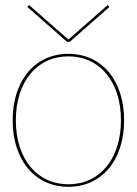

<svg xmlns="http://www.w3.org/2000/svg" viewBox="-20 -735 540 758"><path d="M95 -715 88 -707.5 244.5 -570H255.5L412 -707.5L405 -715L251.5 -580H248.5ZM250 -522.5C118 -522.5 30 -417.5 30 -260C30 -102.5 118 2.5 250 2.5C382 2.5 470 -102.5 470 -260C470 -417.5 382 -522.5 250 -522.5ZM250 -512.5C374.5 -512.5 457.5 -411.5 457.5 -260C457.5 -108.5 374.5 -7.5 250 -7.5C125.5 -7.5 42.5 -108.5 42.5 -260C42.5 -411.5 125.5 -512.5 250 -512.5Z"/></svg>

Font: ZnikomitSC
Style: Regular
Weight: 100
Designer: gluk
Foundry: gluk
Version: Version 0.55